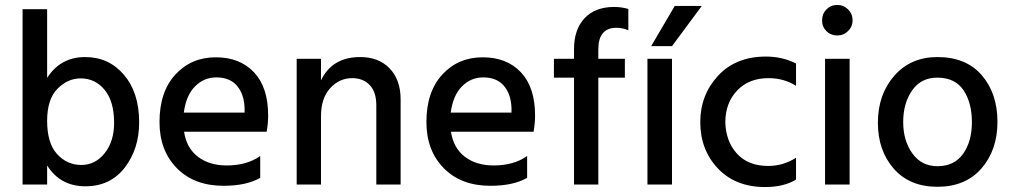

<svg xmlns="http://www.w3.org/2000/svg" viewBox="-20 -744 4082 774"><path d="M170 0H71V-707H170V-430Q224 -514 323 -514Q419 -514 480 -442Q541 -370 541 -251Q541 -144 483 -68.5Q425 7 324 7Q223 7 170 -77ZM170 -257Q170 -167 210 -123Q250 -79 308 -79Q364 -79 402 -126.5Q440 -174 440 -249Q440 -335 402 -381.5Q364 -428 305 -428Q253 -428 211.5 -386Q170 -344 170 -257Z M1029 -27Q973 5 881 5Q763 5 693 -66Q623 -137 623 -252Q623 -374 687 -443.5Q751 -513 850 -513Q947 -513 1004 -452.5Q1061 -392 1061 -278Q1061 -247 1055 -213H722Q732 -147 778 -112Q824 -77 894 -77Q975 -77 1029 -115ZM852 -432Q802 -432 766 -395.5Q730 -359 721 -290H966V-308Q964 -365 935 -398.5Q906 -432 852 -432Z M1595 0H1497V-320Q1497 -373 1470.5 -401Q1444 -429 1400 -429Q1348 -429 1311 -388.5Q1274 -348 1274 -275V0H1176V-507H1274V-420Q1319 -514 1432 -514Q1507 -514 1551 -468Q1595 -422 1595 -343Z M2105 -27Q2049 5 1957 5Q1839 5 1769 -66Q1699 -137 1699 -252Q1699 -374 1763 -443.5Q1827 -513 1926 -513Q2023 -513 2080 -452.5Q2137 -392 2137 -278Q2137 -247 2131 -213H1798Q1808 -147 1854 -112Q1900 -77 1970 -77Q2051 -77 2105 -115ZM1928 -432Q1878 -432 1842 -395.5Q1806 -359 1797 -290H2042V-308Q2040 -365 2011 -398.5Q1982 -432 1928 -432Z M2499 -431H2392V0H2294V-431H2213V-507H2294V-546Q2294 -625 2336.5 -670.5Q2379 -716 2456 -716Q2484 -716 2513 -708V-622Q2490 -632 2465 -632Q2392 -632 2392 -545V-507H2499Z M2689 0H2590V-507H2689ZM2689 -558H2605L2700 -720H2809Z M3189 -20Q3140 10 3064 10Q2945 10 2874 -65Q2803 -140 2803 -252Q2803 -361 2874.5 -438.5Q2946 -516 3068 -516Q3134 -516 3189 -488V-398Q3140 -429 3078 -429Q2999 -429 2951.5 -379Q2904 -329 2904 -251Q2906 -174 2951 -124.5Q2996 -75 3077 -75Q3137 -75 3189 -108Z M3405 0H3306V-507H3405ZM3417 -662Q3417 -637 3399 -619Q3381 -601 3355 -601Q3329 -601 3311.5 -618.5Q3294 -636 3294 -662Q3294 -688 3311.5 -706Q3329 -724 3355 -724Q3381 -724 3399 -706Q3417 -688 3417 -662Z M3759 9Q3647 9 3583 -64Q3519 -137 3519 -249Q3519 -363 3585 -438.5Q3651 -514 3759 -514Q3875 -514 3938 -440.5Q4001 -367 4001 -253Q4001 -139 3936.5 -65Q3872 9 3759 9ZM3621 -252Q3621 -177 3658 -125.5Q3695 -74 3759 -74Q3827 -74 3862.5 -124Q3898 -174 3898 -251Q3898 -330 3864 -380.5Q3830 -431 3758 -431Q3693 -431 3657 -379.5Q3621 -328 3621 -252Z"/></svg>

Font: Hind Siliguri Medium
Style: Regular
Weight: 500
Designer: Jyotish Sonowal
Foundry: Indian Type Foundry
Version: Version 1.001;PS 1.0;hotconv 1.0.86;makeotf.lib2.5.63406; tt